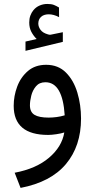

<svg xmlns="http://www.w3.org/2000/svg" viewBox="-20 -669 470 952"><path d="M161.6 -475.6Q146 -491.2 135.5 -511Q125 -530.8 125 -557.6Q125 -576.7 130.6 -591.8Q136.2 -606.9 145.5 -618.2Q158.2 -633.8 176.5 -641.6Q194.8 -649.4 214.4 -649.4Q234.4 -649.4 246.6 -644.8Q258.8 -640.1 272.5 -631.8L272.9 -584Q246.1 -598.1 221.2 -598.1Q212.4 -598.1 201.9 -595.5Q191.4 -592.8 183.6 -585.4Q169.9 -573.2 169.9 -551.3Q170.4 -535.2 181.4 -520.5Q192.4 -505.9 216.3 -499Q218.8 -498.5 221.2 -497.6Q223.6 -496.6 227.1 -496.6Q230 -496.6 231.9 -497.1L291.5 -509.3V-461.4L106.4 -417V-462.9ZM298.8 -12.2Q282.2 -6.8 258.5 -3.4Q234.9 0 218.8 0Q47.9 0 47.9 -144.5Q47.9 -192.9 65.2 -239.5Q82.5 -286.1 118.4 -316.9Q154.3 -347.7 209 -347.7Q268.6 -347.7 306.9 -309.3Q345.2 -271 363.5 -210Q381.8 -148.9 381.8 -81.1Q381.8 55.2 306.9 144.5Q231.9 233.9 82 262.7L52.7 187.5Q159.2 167.5 223.1 113Q287.1 58.6 298.8 -12.2ZM300.8 -97.2Q290.5 -261.2 205.1 -261.2Q175.3 -261.2 158.4 -241.2Q141.6 -221.2 135 -194.6Q128.4 -168 128.4 -147Q128.4 -113.3 151.1 -99.6Q173.8 -85.9 221.2 -85.9Q240.2 -85.9 260.7 -88.6Q281.2 -91.3 300.8 -97.2Z"/></svg>

Font: Vazir WOL
Style: Regular-WOL
Weight: 400
Designer: Saber Rastikerdar
Foundry: Saber Rastikerdar
Version: Version 27.2.2